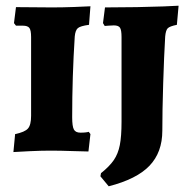

<svg xmlns="http://www.w3.org/2000/svg" viewBox="-20 -528 646 673"><path d="M33 -58Q67 -65 78 -77.5Q89 -90 89 -122V-398Q89 -422 83 -430Q77 -438 60 -438H36L29 -447L36 -503L163 -502Q199 -502 240 -503.5Q281 -505 297 -506L292 -441Q262 -437 253 -429.5Q244 -422 242 -400Q233 -260 233 -117Q233 -85 239 -74Q245 -63 262 -63Q273 -63 281 -64Q289 -65 291 -66L297 -58L290 3Q274 3 233 1.5Q192 0 156 0Q125 0 82.5 2Q40 4 27 5ZM332 90 334 79Q364 55 379 33Q394 11 400 -19.5Q406 -50 406 -101V-398Q406 -423 400.5 -431Q395 -439 379 -439Q369 -439 359.5 -438Q350 -437 347 -437L341 -447L348 -502L459 -503Q513 -504 553 -505.5Q593 -507 606 -508L600 -441Q575 -436 568 -429Q561 -422 559 -400Q555 -333 552 -236Q549 -139 549 -70Q549 6 504 53Q459 100 361 125Z"/></svg>

Font: Alegreya SC ExtraBold
Style: Regular
Weight: 800
Designer: Juan Pablo del Peral
Foundry: Huerta Tipografica
Version: Version 2.007; ttfautohint (v1.6)